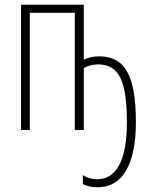

<svg xmlns="http://www.w3.org/2000/svg" viewBox="-20 -549 640 811"><path d="M393 242C498 242 554 144 554 -32C554 -228 509 -311 399 -311C372 -311 349 -305 334 -297V-529H69V0H106V-495H296V0H334V-261C347 -270 371 -277 395 -277C483 -277 516 -206 516 -32C516 132 469 208 391 208C367 208 346 201 330 191V229C344 236 364 242 393 242Z"/></svg>

Font: Noto Sans Mono ExtraLight
Style: Regular
Weight: 200
Designer: Monotype Design Team
Foundry: Monotype Imaging Inc.
Version: Version 2.014